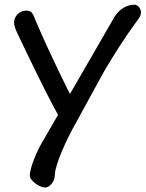

<svg xmlns="http://www.w3.org/2000/svg" viewBox="-20 -561 637 840"><path d="M233.9 -58.6Q221.2 -81.1 205.1 -112.1Q189 -143.1 171.6 -177.5Q154.3 -211.9 137 -247.3Q119.6 -282.7 104.2 -314.7Q88.9 -346.7 76.4 -372.6Q64 -398.4 56.6 -414.1Q48.3 -431.2 44.9 -442.9Q41.5 -454.6 41.5 -461.4Q41.5 -473.1 45.9 -482.9Q50.3 -492.7 57.9 -499.8Q65.4 -506.8 75.2 -510.7Q85 -514.6 95.7 -514.6Q106 -514.6 111.8 -511.2Q117.7 -507.8 121.8 -502Q126 -496.1 128.7 -488.5Q131.3 -481 135.3 -472.2Q146.5 -445.8 159.9 -415.5Q173.3 -385.3 187.7 -354.2Q202.1 -323.2 216.6 -292.7Q231 -262.2 243.9 -235.4Q256.8 -208.5 267.8 -186.3Q278.8 -164.1 286.1 -149.9L481 -487.3Q496.1 -512.2 519.5 -526.4Q543 -540.5 567.9 -540.5Q574.2 -540.5 579.6 -537.4Q585 -534.2 588.9 -529.1Q592.8 -523.9 594.7 -518.1Q596.7 -512.2 596.7 -507.3Q596.7 -499.5 594.5 -493.7Q592.3 -487.8 585.9 -478.5Q579.6 -469.2 568.4 -454.3Q557.1 -439.5 539.3 -413.3Q521.5 -387.2 495.8 -347.4Q470.2 -307.6 435.5 -249L313.5 -25.9Q297.4 2 280.8 35.4Q264.2 68.8 250.7 100.8Q237.3 132.8 228.8 160.2Q220.2 187.5 220.2 202.6Q220.2 211.9 217 221.9Q213.9 231.9 208 240.2Q202.1 248.5 194.1 253.9Q186 259.3 176.3 259.3Q168 259.3 156.7 254.4Q145.5 249.5 135.3 241.9Q125 234.4 117.7 225.1Q110.4 215.8 110.4 207Q110.4 194.8 115.5 175.8Q120.6 156.7 129.4 134.3Q138.2 111.8 150.1 87.9Q162.1 64 175.8 42Z"/></svg>

Font: Short Stack
Style: Regular
Weight: 400
Designer: James Grieshaber
Foundry: James Grieshaber
Version: Version 1.002